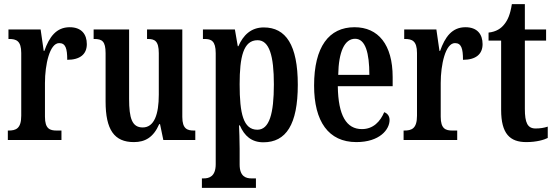

<svg xmlns="http://www.w3.org/2000/svg" viewBox="-20 -679 2693 931"><path d="M18 0H278V-46H255C222 -46 198 -54 198 -113V-276C198 -366 221 -470 267 -470C298 -470 306 -444 306 -389C368 -389 401 -416 401 -465C401 -513 375 -547 318 -547C253 -547 219 -500 195 -432H192L177 -536H21V-490H24C59 -490 83 -481 83 -422V-118C83 -55 57 -46 21 -46H18Z M629 10C684 10 724 -13 752 -77H756L772 0H927V-46H921C889 -46 864 -53 864 -112V-536H693V-490H696C729 -490 750 -482 750 -421V-220C750 -125 728 -61 672 -61C620 -61 606 -106 606 -200V-536H434V-490H437C475 -490 492 -479 492 -421V-187C492 -50 534 10 629 10Z M959 232H1221V186H1199C1174 186 1142 178 1142 119V42C1142 -3 1140 -41 1139 -71H1143C1165 -20 1200 11 1257 11C1367 11 1424 -75 1424 -268C1424 -461 1366 -546 1259 -546C1197 -546 1159 -508 1136 -455H1133L1119 -536H964V-490H972C1004 -490 1026 -481 1026 -421V117C1026 177 994 186 968 186H959ZM1228 -50C1160 -50 1142 -128 1142 -270C1142 -403 1160 -484 1229 -484C1286 -484 1308 -408 1308 -270C1308 -128 1286 -50 1228 -50Z M1708 10C1821 10 1869 -51 1869 -97C1869 -118 1857 -130 1843 -135C1824 -90 1790 -53 1735 -53C1660 -53 1620 -118 1618 -261H1884V-305C1884 -463 1814 -547 1699 -547C1575 -547 1503 -452 1503 -264C1503 -90 1573 10 1708 10ZM1771 -316H1620C1622 -429 1651 -491 1702 -491C1752 -491 1771 -422 1771 -316Z M1937 0H2197V-46H2174C2141 -46 2117 -54 2117 -113V-276C2117 -366 2140 -470 2186 -470C2217 -470 2225 -444 2225 -389C2287 -389 2320 -416 2320 -465C2320 -513 2294 -547 2237 -547C2172 -547 2138 -500 2114 -432H2111L2096 -536H1940V-490H1943C1978 -490 2002 -481 2002 -422V-118C2002 -55 1976 -46 1940 -46H1937Z M2532 10C2582 10 2618 -1 2636 -10V-65C2618 -59 2599 -56 2577 -56C2538 -56 2525 -84 2525 -151V-482H2628V-536H2525V-659H2462C2454 -608 2442 -582 2426 -562C2410 -541 2386 -525 2349 -521V-482H2410V-146C2410 -30 2453 10 2532 10Z"/></svg>

Font: Noto Serif Lao ExtraCondensed SemiBold
Style: Regular
Weight: 600
Width: 2
Designer: Monotype Design Team
Foundry: Monotype Imaging Inc.
Version: Version 2.003